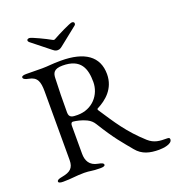

<svg xmlns="http://www.w3.org/2000/svg" viewBox="-152 -965 1021 1109"><g transform="rotate(-20 359.0 -411.0)"><path d="M152 -842C143 -842 137 -838 137 -832C137 -828 139 -824 144 -820L242 -742C262 -726 268 -720 283 -720C298 -720 304 -726 324 -742L422 -820C427 -824 428 -828 428 -832C428 -838 423 -843 414 -843C401 -843 319 -802 293 -787C284 -782 282 -782 273 -787C247 -802 165 -842 152 -842ZM385 -325C440 -353 503 -403 503 -493C503 -602 424 -657 278 -657C220 -657 201 -652 163 -652C122 -652 119 -653 65 -653C48 -653 36 -650 36 -642C36 -633 46 -626 69 -622C119 -613 130 -582 130 -522V-100C130 -51 107 -33 57 -24C34 -20 24 -15 24 -6C24 2 36 5 53 5C107 5 132 -2 183 -2C221 -2 227 5 281 5C298 5 310 2 310 -6C310 -15 300 -20 277 -24C227 -33 210 -67 210 -110V-282C210 -294 214 -303 225 -302C243 -300 275 -294 304 -280C324 -270 336 -259 347 -241C416 -129 450 -93 499 -33C534 10 580 21 637 21C662 21 718 15 718 -14C718 -22 713 -25 703 -25C656 -25 623 -27 588 -58C494 -143 447 -218 385 -312C381 -318 380 -323 385 -325ZM413 -477C413 -400 355 -329 263 -329C230 -329 210 -331 210 -364C210 -444 211 -500 214 -573C215 -603 223 -627 278 -627C391 -627 413 -558 413 -477Z"/></g></svg>

Font: EB Garamond 12
Style: Regular
Weight: 400
Version: Version 0.016+